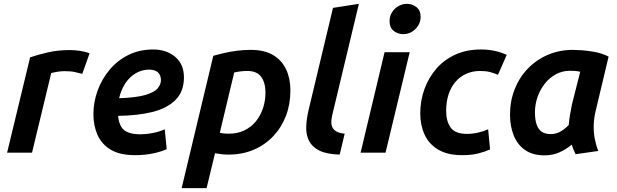

<svg xmlns="http://www.w3.org/2000/svg" viewBox="-20 -796 3219 1001"><path d="M17 0 137 -497Q178 -511 230 -523Q282 -535 344 -535Q368 -535 396.5 -531Q425 -527 447 -518L409 -411Q389 -416 369.5 -420.5Q350 -425 316 -425Q299 -425 280 -422Q261 -419 247 -415L147 0Z M685 13Q605 13 557.5 -15.5Q510 -44 488.5 -92.5Q467 -141 467 -200Q467 -264 489 -324Q511 -384 551.5 -432.5Q592 -481 649.5 -509.5Q707 -538 778 -538Q848 -538 893.5 -499.5Q939 -461 939 -393Q939 -319 895 -275Q851 -231 773.5 -212Q696 -193 596 -192Q596 -191 596 -189.5Q596 -188 596 -187Q600 -156 611.5 -136Q623 -116 647.5 -106Q672 -96 710 -96Q743 -96 776.5 -102.5Q810 -109 839 -122L849 -18Q820 -5 777 4Q734 13 685 13ZM601 -284Q691 -287 738 -301Q785 -315 802 -335.5Q819 -356 819 -378Q819 -405 803 -419Q787 -433 758 -433Q720 -433 687.5 -414Q655 -395 633 -361Q611 -327 601 -284Z M927 185 1092 -505Q1120 -513 1150.5 -520Q1181 -527 1215.5 -531.5Q1250 -536 1287 -536Q1359 -536 1404.5 -508.5Q1450 -481 1472 -433.5Q1494 -386 1494 -325Q1494 -253 1471 -192.5Q1448 -132 1404.5 -86Q1361 -40 1302 -15Q1243 10 1170 10Q1153 10 1135.5 8Q1118 6 1101 3L1057 185ZM1173 -99Q1217 -99 1252.5 -115.5Q1288 -132 1312.5 -161.5Q1337 -191 1350.5 -230Q1364 -269 1364 -314Q1364 -364 1342 -395Q1320 -426 1269 -426Q1252 -426 1235 -424Q1218 -422 1201 -418L1126 -104Q1137 -101 1149 -100Q1161 -99 1173 -99Z M1751 10Q1683 8 1645 -11Q1607 -30 1591 -62Q1575 -94 1576.5 -135.5Q1578 -177 1589 -223L1716 -755L1851 -776L1716 -212Q1710 -190 1708 -170.5Q1706 -151 1711 -136.5Q1716 -122 1731.5 -112Q1747 -102 1777 -99Z M1860 0 1985 -524H2116L1990 0ZM2083 -618Q2054 -618 2032.5 -635Q2011 -652 2011 -686Q2011 -711 2023.5 -731.5Q2036 -752 2057 -764Q2078 -776 2101 -776Q2129 -776 2151 -759Q2173 -742 2173 -708Q2173 -683 2160 -662.5Q2147 -642 2127 -630Q2107 -618 2083 -618Z M2390 13Q2313 13 2264.5 -16Q2216 -45 2193.5 -94.5Q2171 -144 2171 -204Q2171 -272 2193 -332Q2215 -392 2255.5 -438.5Q2296 -485 2354.5 -511.5Q2413 -538 2486 -538Q2527 -538 2560.5 -530.5Q2594 -523 2622 -510L2576 -406Q2556 -415 2534 -420.5Q2512 -426 2483 -426Q2443 -426 2410 -411Q2377 -396 2353.5 -368Q2330 -340 2318 -302Q2306 -264 2306 -218Q2306 -164 2329.5 -131Q2353 -98 2414 -98Q2446 -98 2476 -105.5Q2506 -113 2525 -122L2535 -17Q2509 -5 2473.5 4Q2438 13 2390 13Z M2819 14Q2758 14 2718 -13.5Q2678 -41 2658.5 -89.5Q2639 -138 2639 -198Q2639 -270 2663.5 -331.5Q2688 -393 2732.5 -439Q2777 -485 2837 -510.5Q2897 -536 2967 -536Q2982 -536 3013 -534Q3044 -532 3081.5 -525Q3119 -518 3153 -501L3086 -220Q3077 -183 3075.5 -146Q3074 -109 3080.5 -74.5Q3087 -40 3099 -9L2981 8Q2975 -4 2970 -16Q2965 -28 2961 -42Q2931 -17 2896 -1.5Q2861 14 2819 14ZM2850 -97Q2877 -97 2899 -108.5Q2921 -120 2945 -144Q2947 -169 2952 -198.5Q2957 -228 2962 -252L3005 -422Q2991 -425 2979 -426Q2967 -427 2952 -427Q2912 -427 2878.5 -409Q2845 -391 2820.5 -360Q2796 -329 2782.5 -290.5Q2769 -252 2769 -210Q2769 -173 2777.5 -147.5Q2786 -122 2804 -109.5Q2822 -97 2850 -97Z"/></svg>

Font: Ubuntu Sans
Style: Bold Italic
Weight: 700
Italic angle: -13.5°
Designer: Dalton Maag Ltd
Foundry: Dalton Maag Ltd
Version: Version 1.006